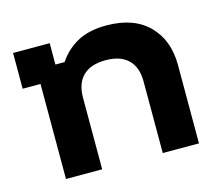

<svg xmlns="http://www.w3.org/2000/svg" viewBox="-79 -609 809 709"><g transform="rotate(-15 325.0 -254.5)"><path d="M90.8 0V-363.3H22.5V-500H162.5V-418.3H197.5Q226.7 -461.7 270.8 -485.4Q315 -509.2 380.8 -509.2Q485 -509.2 542.1 -452.1Q599.2 -395 599.2 -299.2V0H460.8V-273.3Q460.8 -328.3 431.2 -357.1Q401.7 -385.8 345 -385.8Q288.3 -385.8 258.8 -357.1Q229.2 -328.3 229.2 -273.3V0Z"/></g></svg>

Font: Funnel Display
Style: Bold
Weight: 700
Designer: NORD ID, Kristian Moeller
Foundry: Dicotype
Version: Version 1.000